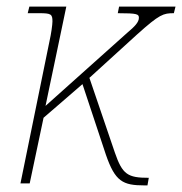

<svg xmlns="http://www.w3.org/2000/svg" viewBox="-20 -556 552 582"><path d="M418 6H427L431 -17C367 -17 351 -27 328 -94L251 -320L396 -452C464 -513 475 -516 507 -516L512 -536H341L337 -516C397 -516 401 -513 401 -502C401 -489 389 -476 365 -456L118 -235C126 -276 136 -319 144 -359L181 -536H69L64 -516H99C135 -516 139 -513 139 -491C139 -481 135 -453 130 -431L42 0H70L112 -199L230 -301L301 -87C329 -6 352 6 418 6Z"/></svg>

Font: Noto Serif SemiCondensed Thin
Style: Italic
Weight: 100
Width: 4
Italic angle: -12°
Designer: Monotype Design Team
Foundry: Monotype Imaging Inc.
Version: Version 2.013